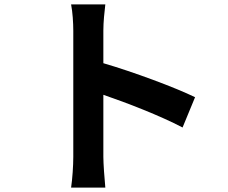

<svg xmlns="http://www.w3.org/2000/svg" viewBox="-20 -811 1040 875"><path d="M314 -96C314 -56 310 4 304 44H460C456 3 451 -67 451 -96V-379C559 -342 709 -284 812 -230L869 -368C777 -413 585 -484 451 -523V-671C451 -712 456 -756 460 -791H304C311 -756 314 -706 314 -671C314 -586 314 -172 314 -96Z"/></svg>

Font: Noto Sans JP
Style: Bold
Weight: 700
Designer: Ryoko NISHIZUKA 西塚涼子 (kana, bopomofo & ideographs); Paul D. Hunt (Latin, Greek & Cyrillic); Sandoll Communications 산돌커뮤니
Foundry: Adobe
Version: Version 2.004;hotconv 1.0.118;makeotfexe 2.5.65603